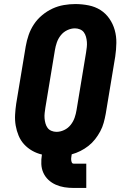

<svg xmlns="http://www.w3.org/2000/svg" viewBox="-20 -763 640 948"><path d="M344 165Q320 165 298 161.5Q276 158 255.5 149Q235 140 219 125Q203 110 194 90Q185 70 184 47Q183 24 187 0Q161 -6 138.5 -19Q116 -32 99 -50.5Q82 -69 72 -93Q62 -117 57.5 -143Q53 -169 54.5 -196.5Q56 -224 60 -251L107 -534Q112 -563 121.5 -590.5Q131 -618 147.5 -643Q164 -668 188 -688Q212 -708 239 -720.5Q266 -733 295 -738Q324 -743 352 -743Q385 -743 417.5 -736.5Q450 -730 476 -713.5Q502 -697 520 -671Q538 -645 546.5 -614.5Q555 -584 554.5 -551Q554 -518 549 -484L502 -201Q498 -179 492 -157Q486 -135 475 -114.5Q464 -94 449.5 -75.5Q435 -57 416.5 -42.5Q398 -28 377 -17.5Q356 -7 334 -1V0Q333 7 332 13.5Q331 20 331.5 26.5Q332 33 334.5 39Q337 45 344 45H406V165ZM259 -112Q278 -112 297 -121Q316 -130 329 -146.5Q342 -163 348.5 -182Q355 -201 358 -220L405 -504Q407 -517 408.5 -530Q410 -543 409 -556Q408 -569 404.5 -581.5Q401 -594 394 -603.5Q387 -613 375 -618Q363 -623 350 -623Q331 -623 312 -614Q293 -605 280 -588.5Q267 -572 260.5 -553Q254 -534 251 -515L204 -231Q202 -218 200.5 -205Q199 -192 200 -179Q201 -166 204.5 -153.5Q208 -141 215 -131.5Q222 -122 234 -117Q246 -112 259 -112Z"/></svg>

Font: Iosevka Etoile Heavy
Style: Italic
Weight: 900
Italic angle: -9°
Designer: Belleve Invis
Foundry: Belleve Invis
Version: Version 22.1.2; ttfautohint (v1.8.4)